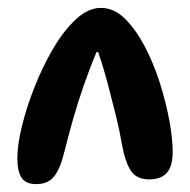

<svg xmlns="http://www.w3.org/2000/svg" viewBox="-20 -824 482 487"><path d="M72 -357Q45 -357 34.5 -373.5Q24 -390 24 -423Q24 -456 35.5 -503.5Q47 -551 67.5 -603Q88 -655 115 -701Q142 -747 173 -775.5Q204 -804 236 -804Q269 -804 296.5 -777Q324 -750 346.5 -707.5Q369 -665 385 -615Q401 -565 409.5 -518.5Q418 -472 418 -439Q418 -403 403.5 -386Q389 -369 358 -369Q327 -369 312.5 -390Q298 -411 289 -459Q284 -490 274.5 -528.5Q265 -567 254 -609Q243 -651 229 -692H225Q208 -652 192.5 -607.5Q177 -563 165 -520.5Q153 -478 144 -442Q134 -399 118.5 -378Q103 -357 72 -357Z"/></svg>

Font: DynaPuff Medium
Style: Regular
Weight: 500
Version: Version 2.000